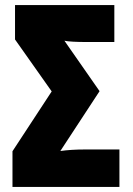

<svg xmlns="http://www.w3.org/2000/svg" viewBox="-20 -734 523 754"><path d="M29 -140 183 -375 39 -579V-714H429V-569H321Q257 -569 233 -574L371 -376L217 -141Q260 -147 312 -147H449V0H29Z"/></svg>

Font: Noto Sans UI CondBlack
Style: Regular
Weight: 900
Width: 3
Designer: Monotype Design Team
Foundry: Monotype Imaging Inc.
Version: Version 1.001